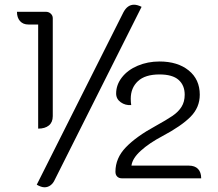

<svg xmlns="http://www.w3.org/2000/svg" viewBox="-20 -757 926 815"><path d="M504 -705Q521 -737 549 -737Q563 -737 581 -728L213 5Q206 21 194.5 29.5Q183 38 169 38Q155 38 136 27ZM142 -653H100Q78 -653 65 -667.5Q52 -682 52 -707H174Q187 -707 195.5 -699Q204 -691 204 -680V-264Q204 -238 187.5 -224.5Q171 -211 142 -211ZM470 -28Q470 -86 514.5 -132Q559 -178 640 -222Q687 -248 712 -265Q737 -282 750.5 -303.5Q764 -325 764 -355Q764 -395 738 -418Q712 -441 657 -441Q596 -441 565.5 -412.5Q535 -384 535 -338Q535 -323 537 -311Q512 -309 492.5 -323Q473 -337 473 -360Q473 -397 497.5 -428.5Q522 -460 564.5 -478Q607 -496 657 -496Q734 -496 781 -458Q828 -420 828 -355Q828 -301 789 -261.5Q750 -222 669 -179Q614 -150 578 -117.5Q542 -85 538 -54H781Q807 -54 820.5 -40Q834 -26 834 0H498Q485 0 477.5 -7.5Q470 -15 470 -28Z"/></svg>

Font: K2D ExtraLight
Style: Regular
Weight: 275
Designer: Katatrad Aksorn Co.,Ltd.
Foundry: Cadson Demak Co.,Ltd.
Version: Version 1.000; ttfautohint (v1.6)